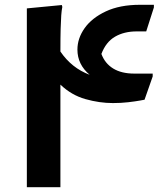

<svg xmlns="http://www.w3.org/2000/svg" viewBox="-20 -781 695 801"><path d="M617 -462 583 -365Q583 -365 564 -361.5Q545 -358 515 -354.5Q485 -351 451 -351Q395 -351 336.5 -367.5Q278 -384 232 -428V0H92V-746L238 -760L240 -752Q237 -738 235.5 -717Q234 -696 233 -660.5Q232 -625 232 -566Q279 -497 354 -469Q303 -512 303 -574Q303 -621 333 -663.5Q363 -706 421.5 -733.5Q480 -761 564 -761H622V-750L590 -650H550Q498 -650 460 -628Q422 -606 403 -556Q418 -516 452.5 -495Q487 -474 540 -474H617Z"/></svg>

Font: Kufam SemiBold
Style: Regular
Weight: 600
Designer: Wael Morcos, Artur Schmal
Foundry: Original Type
Version: Version 1.300; ttfautohint (v1.8.3)